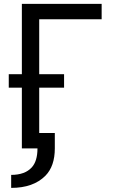

<svg xmlns="http://www.w3.org/2000/svg" viewBox="-20 -752 626 973"><path d="M90.8 0V-307.6H24.4V-376H90.8V-732.4H495.1V-654.3H178.7V-376H304.7V-307.6H178.7V-78.1H257.8V0Q257.8 90.3 210 138.7Q148.9 200.2 36.6 200.2V134.3Q106 134.3 140.6 96.7Q169.9 64.9 169.9 0Z"/></svg>

Font: Consola Mono
Style: Book
Weight: 400
Monospace: yes
Version: Version 2.001